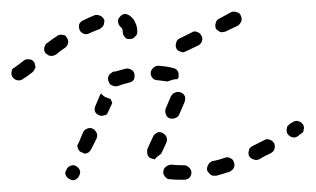

<svg xmlns="http://www.w3.org/2000/svg" viewBox="-32 -297 543 330"><path d="M283 12H284Q289 12 293 9Q297 5 297 0Q297 -3 296 -5Q295 -7 293 -9Q291 -11 289 -12Q287 -13 284 -13H283Q271 -13 263 -14Q258 -14 254 -11Q249 -8 249 -3Q248 0 249 2Q250 4 251 6Q253 8 255 10Q257 11 259 11Q269 12 283 12ZM81 4Q83 9 88 11Q93 14 97 12Q102 10 104 5Q107 0 105 -5Q103 -9 98 -12Q94 -14 89 -12Q84 -10 82 -5Q79 0 81 4ZM367 -5Q369 -6 370 -9Q371 -11 371 -13Q371 -16 370 -18Q369 -23 364 -25Q359 -28 355 -26Q344 -22 333 -20Q328 -18 326 -14Q323 -9 324 -4Q325 -2 327 0Q328 2 330 3Q332 5 335 5Q337 5 340 5Q351 2 363 -2Q365 -3 367 -5ZM440 -42Q441 -47 439 -51Q436 -56 431 -57Q426 -59 422 -56Q412 -51 402 -46Q400 -45 398 -43Q396 -41 396 -39Q395 -36 395 -34Q395 -31 396 -29Q399 -24 404 -23Q408 -21 413 -23Q423 -29 434 -34Q439 -37 440 -42ZM225 -26Q223 -28 222 -30Q221 -32 221 -35Q221 -37 221 -40Q223 -44 225 -49L231 -62Q232 -65 234 -66Q236 -68 238 -69Q240 -70 243 -70Q245 -70 248 -68Q252 -66 254 -62Q256 -57 254 -52L248 -39Q246 -35 245 -33Q243 -31 240 -29Q237 -27 234 -23Q233 -23 232 -24Q231 -24 230 -24Q227 -25 225 -26ZM101 -46Q101 -44 102 -42Q103 -39 105 -37Q106 -36 109 -35Q111 -34 113 -33Q116 -33 118 -34Q121 -35 122 -37Q124 -39 125 -41L134 -59Q135 -62 135 -64Q135 -67 134 -69Q133 -71 131 -73Q130 -75 127 -76Q125 -77 123 -77Q120 -77 118 -76Q116 -75 114 -74Q112 -72 111 -70L103 -51Q101 -49 101 -46ZM489 -70Q490 -72 490 -75Q491 -77 490 -80Q490 -82 488 -84Q485 -88 480 -89Q475 -90 471 -87L466 -84Q464 -82 462 -80Q461 -78 461 -76Q460 -73 461 -71Q461 -68 463 -66Q466 -62 471 -61Q476 -60 480 -63L485 -67Q487 -68 489 -70ZM253 -101Q254 -96 259 -94Q261 -93 264 -93Q266 -93 269 -94Q271 -95 273 -96Q275 -98 276 -100L285 -121Q287 -126 286 -131Q284 -136 279 -138Q277 -139 274 -139Q272 -139 269 -138Q267 -137 265 -136Q264 -134 262 -132L253 -111Q251 -106 253 -101ZM131 -106Q133 -101 138 -99Q140 -98 143 -98Q145 -98 148 -99Q150 -99 152 -101Q153 -103 154 -105L161 -120L158 -127Q155 -128 152 -129Q146 -131 142 -136Q142 -136 141 -136Q141 -136 141 -135Q140 -135 140 -134L132 -115Q130 -111 131 -106ZM154 -165Q153 -160 155 -156Q157 -151 161 -150Q165 -148 170 -149Q181 -153 190 -155Q195 -156 198 -160Q200 -165 199 -170Q198 -175 194 -177Q189 -180 184 -179Q176 -177 166 -174Q164 -174 163 -174Q162 -173 161 -173L160 -172Q156 -170 154 -165ZM231 -162Q227 -166 227 -171Q227 -176 231 -180Q235 -184 240 -184Q255 -183 266 -180Q269 -179 271 -178Q272 -176 274 -174Q275 -172 275 -169Q275 -167 275 -164Q274 -163 274 -163Q274 -162 273 -161Q267 -161 262 -159Q259 -158 256 -157Q249 -158 240 -159Q234 -159 231 -162ZM27 -177Q28 -179 29 -181Q29 -184 28 -186Q28 -189 26 -191Q23 -195 18 -195Q13 -196 9 -193Q-1 -185 -7 -181Q-9 -180 -11 -178Q-12 -176 -12 -173Q-13 -171 -12 -168Q-12 -166 -10 -164Q-7 -160 -2 -159Q3 -158 7 -161Q14 -165 24 -173Q26 -175 27 -177ZM85 -223Q86 -228 83 -232Q82 -234 80 -236Q78 -237 75 -237Q73 -238 70 -237Q68 -237 66 -235Q58 -230 49 -223Q47 -222 46 -220Q45 -218 44 -215Q44 -213 44 -210Q45 -208 46 -206Q48 -204 50 -203Q52 -201 55 -201Q57 -201 59 -201Q62 -202 64 -203Q72 -210 80 -215Q84 -218 85 -223ZM271 -224Q269 -219 271 -214Q272 -212 274 -210Q276 -209 279 -208Q281 -207 283 -207Q286 -208 288 -209L309 -219Q313 -221 315 -226Q317 -231 314 -236Q313 -238 311 -240Q309 -241 307 -242Q305 -243 302 -243Q300 -243 297 -241L277 -231Q272 -229 271 -224ZM180 -237Q181 -235 183 -233Q184 -231 187 -230Q189 -230 192 -230Q197 -230 200 -234Q204 -237 204 -242Q204 -251 201 -257Q198 -265 191 -270Q187 -273 182 -273Q177 -272 174 -268Q170 -264 171 -259Q172 -253 176 -250Q179 -248 179 -242Q179 -239 180 -237ZM143 -250Q145 -251 146 -254Q147 -256 147 -258Q148 -261 147 -263Q145 -268 140 -270Q136 -272 131 -271Q121 -267 111 -262Q106 -260 104 -255Q103 -250 105 -245Q107 -241 112 -239Q117 -237 122 -240Q131 -244 139 -247Q141 -248 143 -250ZM339 -258Q337 -253 339 -248Q340 -246 342 -245Q344 -243 347 -242Q349 -241 351 -242Q354 -242 356 -243L377 -253Q381 -256 383 -261Q384 -265 382 -270Q380 -275 375 -276Q370 -278 365 -276L345 -265Q340 -263 339 -258Z"/></svg>

Font: FRB American Cursive Guidelines Dashed
Style: Italic
Weight: 400
Italic angle: -25°
Version: Version 2.0;Modular Font Editor K font №1